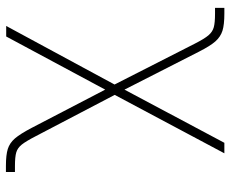

<svg xmlns="http://www.w3.org/2000/svg" viewBox="-84 -487 770 642"><g transform="rotate(-90 301.0 -166.0)"><path d="M304.7 -167.5 167 -430.7Q149.9 -463.9 138.7 -478Q127.4 -492.2 112.5 -496.6Q97.7 -501 67.4 -501H46.9V-531.2H67.4Q104 -531.2 124 -524.9Q144 -518.6 159.2 -501Q174.3 -483.4 194.3 -445.3L322.3 -199.2L500 -530.3H535.2L339.4 -168L475.6 99.6Q492.2 132.3 503.9 146Q515.6 159.7 530.8 163.8Q545.9 168 576.2 168H595.7V199.2H576.2Q539.6 199.2 519.3 192.9Q499 186.5 483.6 169.2Q468.3 151.9 449.2 114.3L322.3 -134.8L144.5 199.2H109.4Z"/></g></svg>

Font: Pretendard Std Thin
Style: Regular
Weight: 100
Designer: Base glyphs from Inter by Rasmus Andersson; Hangeul glyphs from Noto Sans CJK(Source Han Sans) by Jang Soo-young and Kan
Foundry: Kil Hyung-jin
Version: Version 1.309